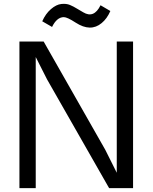

<svg xmlns="http://www.w3.org/2000/svg" viewBox="-20 -974 790 994"><path d="M80.6 -758.8H206.1L524.9 -198.7L584.5 -79.6V-758.8H668.9V0H544.9L223.6 -563L165 -678.7V0H80.6ZM198.7 -863.8Q215.8 -902.8 243.7 -926.8Q271.5 -950.7 297.6 -953.4Q323.7 -956.1 342.3 -948.2Q360.8 -940.4 377.9 -929.7Q377.9 -929.7 411.1 -910.2Q466.3 -877 500.5 -946.8L551.3 -917Q534.2 -877.4 506.3 -854.5Q449.2 -806.6 371.6 -856.9Q328.1 -885.3 310.5 -885.3Q274.4 -885.3 249.5 -834.5Z"/></svg>

Font: Duru Sans
Style: Regular
Weight: 400
Designer: Onur Yazõcõgil
Foundry: Onur Yazõcõgil
Version: Version 1.002